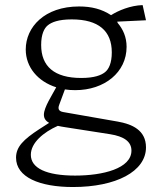

<svg xmlns="http://www.w3.org/2000/svg" viewBox="-20 -538 660 772"><path d="M282.5 -175.5C400.5 -175.5 489 -247.5 489 -349.5C489 -389.5 474.5 -420.5 453 -446L451.5 -451L567 -456.5L553.5 -517.5C504 -516 455.5 -495.5 426.5 -477C389.5 -501.5 348 -512 298 -512C159 -512 83.5 -429 83.5 -339C83.5 -268 132 -210.5 206 -187L203 -181.5C191 -158 156.5 -106.5 156.5 -77C156.5 -63 162.5 -52.5 177.5 -44L138.5 -19C74 23 44.5 52.5 44.5 96C44.5 174.5 139 214 273.5 214C446.5 214 567 151.5 567 54.5C567 -15 510.5 -39 454 -49L234 -87.5C214.5 -91 212.5 -102 218 -116.5L241 -178.5C254 -176.5 268 -175.5 282.5 -175.5ZM104 84.5C104 36 155 -6.5 212.5 -32C221.5 -30 231.5 -28 242.5 -26.5L422 1.5C479.5 10.5 508.5 32 508.5 67.5C508.5 139.5 394 168 282 168C166 168 104 138 104 84.5ZM145.5 -357C145.5 -400 157.5 -424.5 172.5 -436.5C187.5 -448.5 214.5 -460 268.5 -460C377 -460 429.5 -413 429.5 -327.5C429.5 -284.5 417.5 -260 402.5 -248C387.5 -236 360.5 -224.5 306.5 -224.5C198 -224.5 145.5 -271.5 145.5 -357Z"/></svg>

Font: Monaspace Argon ExtraLight
Style: Regular
Weight: 200
Designer: Riley Cran & the Lettermatic Team
Foundry: Lettermatic
Version: Version 1.000 (Monaspace Argon)